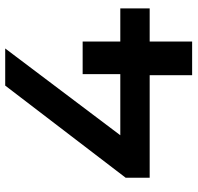

<svg xmlns="http://www.w3.org/2000/svg" viewBox="-30 -710 740 719"><g transform="rotate(-90 339.5 -350.0)"><path d="M34 -159V-249L379 -700H518L193 -269H422V-410H544V-269H668V-159H544V0H418V-159Z"/></g></svg>

Font: Montserrat Thin SemiBold
Style: Regular
Weight: 600
Version: Version 9.000